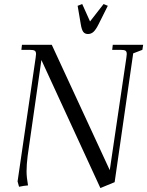

<svg xmlns="http://www.w3.org/2000/svg" viewBox="-20 -926 736 960"><path d="M67.9 -19 158.2 -637.2Q160.2 -650.9 160.2 -655.8Q160.2 -668.5 153.3 -672.6Q146.5 -676.8 127.9 -676.8H86.9L89.8 -702.1H238.8L528.8 -75.2L611.8 -637.2Q613.8 -650.9 613.8 -655.8Q613.8 -668.5 607.2 -672.6Q600.6 -676.8 582 -676.8H541L543.9 -702.1H695.8L691.9 -676.8L646 -659.2L553.2 -15.1L481.9 14.2L187 -626L118.2 -146Q112.8 -103.5 112.8 -68.8Q112.8 -40 120.1 1Q100.1 2.4 75.2 7.8ZM368.2 -897 391.1 -905.8 430.2 -818.8 498 -905.8 519 -897 473.1 -805.2Q459.5 -777.8 447.5 -766.8Q435.5 -755.9 419.9 -755.9Q404.3 -755.9 396.2 -766.8Q388.2 -777.8 383.8 -805.2Z"/></svg>

Font: Dihjauti S
Style: Italic
Weight: 400
Italic angle: -9°
Designer: T. Christopher White
Version: Version 3.0.0